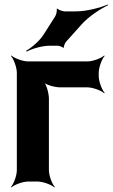

<svg xmlns="http://www.w3.org/2000/svg" viewBox="-20 -798 495 844"><path d="M414 -464V-478C414 -502 428 -539 440 -552L438 -554C425 -542 388 -528 364 -528H104C80 -528 43 -542 30 -554L28 -552C40 -539 54 -502 54 -478V-50C54 -26 40 11 28 24L30 26C43 14 80 0 104 0H145C169 0 206 14 219 26L221 24C209 11 195 -26 195 -50V-364C195 -388 184 -428 171 -440L169 -438C181 -425 221 -414 245 -414H364C388 -414 425 -400 438 -388L440 -390C428 -403 414 -440 414 -464ZM222 -725 171 -645C153 -617 117 -587 95 -575L97 -571C119 -583 164 -597 198 -597H233C239 -597 255 -592 257 -588L261 -589C259 -594 266 -609 270 -614L339 -691C370 -726 423 -760 455 -775L453 -778C421 -764 360 -748 314 -748H264C256 -748 236 -755 232 -760L229 -759C232 -753 227 -732 222 -725Z"/></svg>

Font: Asimov
Style: Edge
Weight: 500
Designer: Google
Version: Version 2.000980: 2014